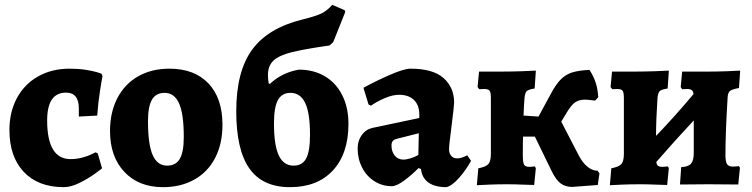

<svg xmlns="http://www.w3.org/2000/svg" viewBox="-20 -762 3110 794"><path d="M19 -224Q19 -299 50 -356.5Q81 -414 137.5 -446Q194 -478 268 -478Q304 -478 333 -473.5Q362 -469 379 -464Q396 -459 400 -457L404 -447Q401 -434 393.5 -386Q386 -338 382 -284L306 -280V-314Q306 -379 253 -379Q175 -379 175 -264Q175 -104 272 -104Q296 -104 319 -110Q342 -116 356.5 -123Q371 -130 375 -132L384 -128L402 -66Q402 -65 373 -44Q344 -23 308.5 -5.5Q273 12 244 12Q138 12 78.5 -51Q19 -114 19 -224Z M435 -220Q435 -298 465.5 -356.5Q496 -415 551.5 -446.5Q607 -478 681 -478Q784 -478 842 -417Q900 -356 900 -246Q900 -168 870 -109.5Q840 -51 784 -19.5Q728 12 654 12Q554 12 494.5 -51Q435 -114 435 -220ZM740 -196Q740 -291 720.5 -334.5Q701 -378 661 -378Q625 -378 608.5 -350Q592 -322 592 -261Q592 -164 611.5 -120.5Q631 -77 671 -77Q707 -77 723.5 -105Q740 -133 740 -196Z M1421 -250Q1421 -127 1357 -57.5Q1293 12 1179 12Q1066 12 1011.5 -65Q957 -142 957 -302Q957 -467 1023 -557Q1089 -647 1233 -682Q1286 -695 1309.5 -706.5Q1333 -718 1354 -742L1405 -720L1408 -713L1358 -588L1343 -574Q1238 -559 1186 -546Q1134 -533 1111 -511.5Q1088 -490 1088 -451Q1088 -437 1091 -417L1096 -415Q1146 -462 1216 -474Q1277 -474 1323.5 -446.5Q1370 -419 1395.5 -368Q1421 -317 1421 -250ZM1262 -205Q1262 -295 1242 -336.5Q1222 -378 1181 -378Q1146 -378 1129.5 -348.5Q1113 -319 1113 -252Q1113 -161 1133 -119Q1153 -77 1194 -77Q1230 -77 1246 -106.5Q1262 -136 1262 -205Z M1721 -63 1711 -67Q1680 -36 1649.5 -14Q1619 8 1600 8Q1561 8 1528.5 -12.5Q1496 -33 1477.5 -69Q1459 -105 1459 -148Q1459 -180 1476 -203.5Q1493 -227 1520 -233L1714 -274V-288Q1714 -327 1692 -348.5Q1670 -370 1630 -370Q1604 -370 1572 -356.5Q1540 -343 1514 -325L1504 -330L1483 -399Q1538 -429 1595 -453.5Q1652 -478 1677 -478Q1771 -478 1814.5 -439Q1858 -400 1858 -338Q1858 -324 1848 -246Q1847 -234 1842 -197Q1837 -160 1837 -145Q1837 -128 1846 -117.5Q1855 -107 1870 -107Q1889 -107 1912 -120L1928 -97Q1908 -60 1879 -27Q1850 6 1826 12Q1779 12 1752 -7Q1725 -26 1721 -63ZM1710 -121 1712 -211 1621 -188Q1609 -185 1604 -178.5Q1599 -172 1599 -160Q1599 -135 1612.5 -118.5Q1626 -102 1648 -102Q1661 -102 1678.5 -107.5Q1696 -113 1710 -121Z M2459 -45 2452 3 2346 11Q2318 11 2298.5 -3.5Q2279 -18 2261 -55L2192 -197H2143Q2142 -172 2142 -121Q2142 -91 2147 -81.5Q2152 -72 2169 -72Q2178 -72 2183.5 -73Q2189 -74 2191 -74L2196 -67L2189 3Q2176 3 2142 1.5Q2108 0 2078 0Q2038 0 2001.5 1.5Q1965 3 1952 4L1958 -66Q1990 -72 2000 -84Q2010 -96 2010 -126V-357Q2010 -380 2004.5 -387Q1999 -394 1982 -394L1962 -393L1955 -402L1961 -466H2059Q2098 -466 2139 -467.5Q2180 -469 2196 -470L2191 -396Q2165 -392 2158 -385Q2151 -378 2149 -356Q2147 -333 2145 -284L2207 -280L2259 -376Q2280 -415 2300.5 -435Q2321 -455 2348 -463Q2375 -471 2418 -473Q2436 -444 2444 -418.5Q2452 -393 2454 -360L2441 -346Q2409 -350 2400 -350Q2374 -350 2358 -338.5Q2342 -327 2324 -297L2301 -259L2374 -118Q2390 -88 2410 -72Q2430 -56 2451 -56Z M3036 -75 3040 -68 3033 1 2909 0 2792 1 2797 -71Q2826 -72 2837.5 -85Q2849 -98 2849 -129V-264Q2774 -184 2694 -92Q2696 -80 2701.5 -76Q2707 -72 2719 -72Q2728 -72 2733.5 -73Q2739 -74 2741 -74L2746 -67L2739 3Q2726 3 2692 1.5Q2658 0 2628 0Q2588 0 2551.5 1.5Q2515 3 2502 4L2508 -66Q2540 -72 2550 -84Q2560 -96 2560 -126V-357Q2560 -380 2554.5 -387Q2549 -394 2532 -394L2512 -393L2505 -402L2511 -466H2609Q2648 -466 2689 -467.5Q2730 -469 2746 -470L2741 -396Q2715 -392 2708 -385Q2701 -378 2699 -356Q2693 -268 2693 -200Q2773 -283 2848 -373Q2847 -385 2840.5 -389.5Q2834 -394 2822 -394L2801 -393L2795 -402L2801 -466H2914Q2949 -466 2987.5 -467.5Q3026 -469 3041 -470L3036 -398Q3008 -393 2999 -386Q2990 -379 2989 -359Q2980 -213 2980 -121Q2980 -94 2986.5 -83.5Q2993 -73 3011 -73Q3020 -73 3027 -74Q3034 -75 3036 -75Z"/></svg>

Font: Alegreya ExtraBold
Style: Regular
Weight: 800
Designer: Juan Pablo del Peral
Foundry: Huerta Tipografica
Version: Version 2.007; ttfautohint (v1.6)